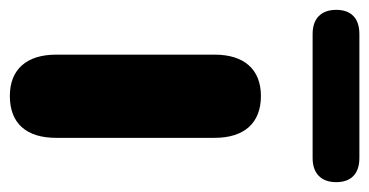

<svg xmlns="http://www.w3.org/2000/svg" viewBox="-241 -541 750 390"><g transform="rotate(90 134.0 -346.0)"><path d="M134 9C190 9 219 -25 219 -85V-407C219 -467 189 -501 134 -501C80 -501 50 -467 50 -407V-85C50 -25 80 9 134 9ZM8 -606H260C292 -606 309 -624 309 -654C309 -684 292 -701 260 -701H8C-24 -701 -41 -684 -41 -654C-41 -624 -24 -606 8 -606Z"/></g></svg>

Font: SN Pro Heavy
Style: Regular
Weight: 800
Designer: Tobias Whetton
Foundry: Supernotes
Version: Version 1.001;Glyphs 3.2 (3249)